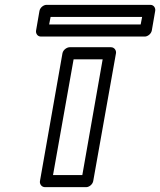

<svg xmlns="http://www.w3.org/2000/svg" viewBox="-20 -748 661 793"><path d="M320 -25H199L284 -503H404ZM336 25C347 25 362 15 365 0L459 -528C461 -539 453 -553 438 -553H268C257 -553 241 -543 238 -528L145 0C143 11 151 25 166 25ZM561 -647H183L189 -678H567ZM578 -597C589 -597 604 -607 607 -622L621 -703C623 -714 616 -728 601 -728H172C161 -728 146 -718 143 -703L129 -622C127 -611 134 -597 149 -597Z"/></svg>

Font: Asimov
Style: XWidOuIt
Weight: 500
Designer: Google
Version: Version 2.000980; 2014